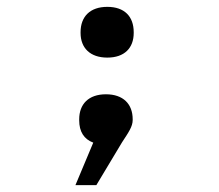

<svg xmlns="http://www.w3.org/2000/svg" viewBox="-20 -414 640 560"><path d="M211 -66V-63C211 -30 225 -8 252 2L200 126H261L336 1C355 -28 367 -45 367 -64V-66C367 -111 339 -139 289 -139C238 -139 211 -110 211 -66ZM215 -318C215 -274 243 -246 293 -246C343 -246 370 -274 370 -318V-320C370 -366 343 -394 293 -394C243 -394 215 -366 215 -320Z"/></svg>

Font: LT Wave Mono Bold
Style: Regular
Weight: 700
Designer: Daniel Lyons
Version: Version 2.5 (Glyphs App)